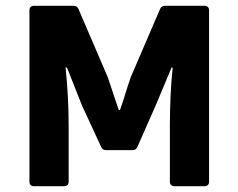

<svg xmlns="http://www.w3.org/2000/svg" viewBox="-20 -645 826 665"><path d="M82 -609.4V-15.6C82 -5.9 87.9 0 97.7 0H202.1C211.9 0 217.8 -5.9 217.8 -15.6V-210.9C217.8 -272.5 213.9 -349.6 207 -411.1H211.9L264.6 -278.3L330.1 -136.7C334 -127.9 338.9 -125 347.7 -125H438.5C447.3 -125 452.1 -127.9 456.1 -136.7L518.6 -278.3L574.2 -411.1H578.1C571.3 -349.6 568.4 -272.5 568.4 -210.9V-15.6C568.4 -5.9 574.2 0 584 0H688.5C698.2 0 704.1 -5.9 704.1 -15.6V-609.4C704.1 -619.1 698.2 -625 688.5 -625H551.8C543 -625 537.1 -621.1 534.2 -613.3L432.6 -377C419.9 -340.8 409.2 -301.8 395.5 -263.7H391.6C377.9 -301.8 366.2 -340.8 353.5 -377L252 -613.3C249 -621.1 243.2 -625 234.4 -625H97.7C87.9 -625 82 -619.1 82 -609.4Z"/></svg>

Font: Ed Sans Neue
Style: Bold
Weight: 700
Designer: Stephen Hutchings
Version: Version 1.004;PS 001.004;hotconv 1.0.88;makeotf.lib2.5.64775